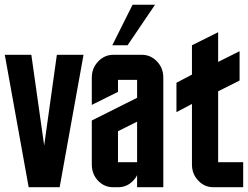

<svg xmlns="http://www.w3.org/2000/svg" viewBox="-25 -785 1040 805"><path d="M225.1 0H95.2L-4.9 -555.2H106.4L160.2 -174.8L213.4 -555.2H325.2Z M509.8 -595.2H445.8L530.8 -765.1H625ZM449.7 0Q412.1 0 386.2 -27.3Q359.9 -55.2 359.9 -95.2V-279.8L549.8 -375V-450.2H469.7V-399.9L359.9 -345.2V-460Q359.9 -499 386.2 -526.9Q413.1 -555.2 449.7 -555.2H569.8Q606.9 -555.2 633.3 -527.3Q659.7 -499.5 659.7 -460V0H549.8V-50.8Q543.9 -38.1 533.2 -27.3Q507.3 0 469.7 0ZM469.7 -234.9V-105H549.8V-274.9Z M889.6 -105H994.6V0H869.6Q832.5 0 806.2 -27.8Q779.8 -55.7 779.8 -95.2V-349.1L714.8 -314.9V-438L779.8 -472.2V-595.2L889.6 -649.9V-525.4L979.5 -570.3V-447.3L889.6 -402.3Z"/></svg>

Font: Horta
Style: Regular
Weight: 600
Width: 3
Version: Version 0.11